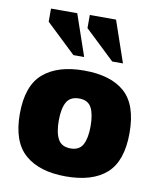

<svg xmlns="http://www.w3.org/2000/svg" viewBox="-84 -803 728 879"><g transform="rotate(10 280.0 -363.5)"><path d="M281 10Q159 10 92 -48Q25 -106 25 -236Q25 -367 92 -424.5Q159 -482 281 -482Q406 -482 470.5 -424.5Q535 -367 535 -236Q535 -106 470.5 -48Q406 10 281 10ZM281 -120Q322 -120 338 -150.5Q354 -181 354 -236Q354 -292 338 -322Q322 -352 281 -352Q239 -352 222.5 -322Q206 -292 206 -236Q206 -181 222.5 -150.5Q239 -120 281 -120ZM270 -543 204 -735H82V-674L220 -543ZM450 -545 384 -737H262V-676L400 -545Z"/></g></svg>

Font: Rowdies
Style: Regular
Weight: 400
Designer: Jaikishan Patel
Version: Version 1.000; ttfautohint (v1.8.3)